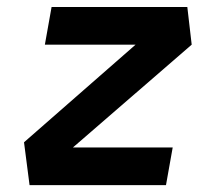

<svg xmlns="http://www.w3.org/2000/svg" viewBox="-20 -538 626 558"><path d="M537.1 -408.2 191.9 -109.4H481.9L462.4 0H65.9L49.8 -124.5L374 -408.2H110.4L129.9 -517.6H524.4Z"/></svg>

Font: CaskaydiaCove NFP SemiBold
Style: Italic
Weight: 600
Italic angle: -10°
Designer: Aaron Bell
Foundry: Saja Typeworks
Version: Version 2111.001; VTT 6.35;Nerd Fonts 3.1.1